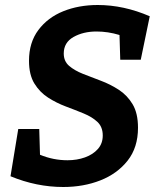

<svg xmlns="http://www.w3.org/2000/svg" viewBox="-20 -736 627 768"><path d="M233 12Q126 12 22 -31L53 -220H137L140 -117Q193 -95 250 -95Q288 -95 320 -106.5Q352 -118 371.5 -140Q391 -162 391 -194Q391 -228 370 -248Q349 -268 315 -282Q281 -296 243.5 -310Q206 -324 172.5 -345.5Q139 -367 117.5 -402Q96 -437 96 -493Q96 -566 133.5 -616Q171 -666 233 -691Q295 -716 371 -716Q475 -716 579 -671L543 -497H461L458 -596Q412 -610 366 -610Q313 -610 274 -588Q235 -566 235 -522Q235 -491 256.5 -472.5Q278 -454 312 -440.5Q346 -427 383.5 -413Q421 -399 455 -377Q489 -355 510.5 -319Q532 -283 532 -225Q532 -146 490.5 -93.5Q449 -41 381.5 -14.5Q314 12 233 12Z"/></svg>

Font: Bitter
Style: Bold Italic
Weight: 700
Italic angle: -9°
Designer: Sol Matas, and Bitter project Authors
Foundry: Sol Matas
Version: Version 2.001